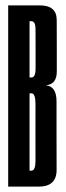

<svg xmlns="http://www.w3.org/2000/svg" viewBox="-20 -695 245 715"><path d="M10.5 0H124Q191 0 190.8 -62.5Q190.5 -125 190.5 -201Q190.5 -261 190.5 -317.5Q190.5 -374 150 -377.5Q191.5 -380 191.5 -428.8Q191.5 -477.5 191.5 -525.5Q191.5 -567 191.2 -621Q191 -675 128 -675H10.5ZM90 -59.5V-347.5H97Q112.5 -347.5 112.2 -306Q112 -264.5 112 -204.5Q112 -137 112.2 -98.2Q112.5 -59.5 97 -59.5ZM90 -406.5V-616H96.5Q112 -616 112.2 -588.2Q112.5 -560.5 112.5 -519.5Q112.5 -473 112.5 -439.8Q112.5 -406.5 97 -406.5Z"/></svg>

Font: Anybody UltraCondensed
Style: Regular
Weight: 400
Width: 1
Version: Version 1.113;gftools[0.9.25]